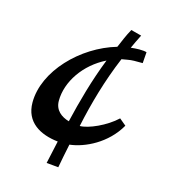

<svg xmlns="http://www.w3.org/2000/svg" viewBox="-85 -539 596 668"><g transform="rotate(15 212.5 -204.5)"><path d="M307 -468C294 -445 285 -422 275 -399C151 -363 40 -249 40 -136C40 -64 96 -34 160 -27L142 55L185 59C190 31 196 2 202 -27C256 -33 332 -69 373 -141L349 -161C312 -126 251 -99 220 -99C238 -184 263 -273 300 -361C314 -363 329 -367 344 -367H375L378 -407C372 -409 363 -410 351 -410C341 -410 331 -409 321 -408C329 -425 336 -441 345 -458ZM127 -165C127 -234 176 -306 251 -343C219 -262 197 -181 179 -105C151 -113 127 -131 127 -165Z"/></g></svg>

Font: Marck Script
Style: Regular
Weight: 400
Designer: Denis Masharov, Marck Fogel
Foundry: Denis Masharov
Version: Version 1.002